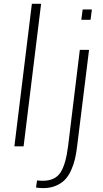

<svg xmlns="http://www.w3.org/2000/svg" viewBox="-20 -760 534 997"><path d="M54.7 0 145.5 -740.2H193.4L102.5 0ZM402.3 -657.2 409.2 -710.9H457L450.2 -657.2ZM167 213.9 172.4 176.8Q186.5 178.7 202.6 178.7Q266.1 178.7 294.2 135.5Q322.3 92.3 334 -4.9L394.5 -501H442.4L380.4 0Q376 37.1 369.1 66.2Q362.3 95.2 349.1 124.5Q335.9 153.8 317.4 173.1Q298.8 192.4 270 204.6Q241.2 216.8 204.6 216.8Q187 216.8 167 213.9Z"/></svg>

Font: Muli
Style: ExtraLightItalic
Weight: 200
Italic angle: -7°
Designer: Vernon Adams
Foundry: newtypography
Version: Version 2.0; ttfautohint (v1.00rc1.2-2d82) -l 8 -r 50 -G 200